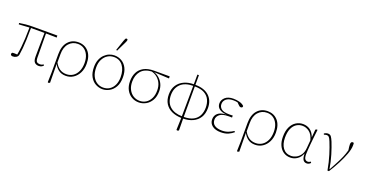

<svg xmlns="http://www.w3.org/2000/svg" viewBox="-39 -1638 5159 2703"><g transform="rotate(20 2540.5 -286.5)"><path d="M20 -442 17 -462Q61 -470 112.5 -475Q164 -480 227 -480H584L585 -450L424 -453L427 -91Q428 -45 444 -30.5Q460 -16 488 -16Q508 -16 520.5 -21Q533 -26 543 -33L551 -17Q542 -7 524.5 2.5Q507 12 482 12Q443 12 420 -11.5Q397 -35 397 -96Q397 -171 398.5 -262Q400 -353 401 -453H199Q199 -350 196 -276.5Q193 -203 188 -148.5Q183 -94 175 -46Q170 -18 147 -3.5Q124 11 93 11Q77 11 68.5 3.5Q60 -4 60 -14Q60 -29 74 -37Q90 -38 107.5 -38Q125 -38 145 -36Q156 -95 162.5 -154.5Q169 -214 172.5 -285.5Q176 -357 177 -452Z M715 -249V-124Q744 -71 786 -41.5Q828 -12 887 -12Q943 -12 985.5 -40.5Q1028 -69 1052.5 -121.5Q1077 -174 1077 -247Q1077 -316 1053.5 -366Q1030 -416 990 -442.5Q950 -469 898 -469Q818 -469 766.5 -411Q715 -353 715 -249ZM682 183 686 33V-238Q686 -360 744.5 -426.5Q803 -493 898 -493Q991 -493 1049.5 -428.5Q1108 -364 1108 -247Q1108 -169 1078.5 -110.5Q1049 -52 999.5 -19.5Q950 13 888 13Q822 13 778.5 -20Q735 -53 712 -102L715 180L691 189Z M1437 13Q1382 13 1332.5 -14Q1283 -41 1251.5 -97.5Q1220 -154 1220 -242Q1220 -305 1239 -352Q1258 -399 1290 -430.5Q1322 -462 1360.5 -477.5Q1399 -493 1437 -493Q1498 -493 1547 -464Q1596 -435 1624.5 -379.5Q1653 -324 1653 -242Q1653 -154 1620.5 -97.5Q1588 -41 1538 -14Q1488 13 1437 13ZM1437 -12Q1493 -12 1534.5 -39.5Q1576 -67 1599 -117Q1622 -167 1622 -233Q1622 -340 1573 -404.5Q1524 -469 1439 -469Q1387 -469 1344.5 -442.5Q1302 -416 1276.5 -366.5Q1251 -317 1251 -248Q1251 -167 1277.5 -115Q1304 -63 1346.5 -37.5Q1389 -12 1437 -12ZM1432 -574 1485 -730Q1493 -753 1499 -763Q1505 -773 1515 -773Q1533 -773 1533 -756Q1533 -745 1517 -712L1447 -568Z M1980 13Q1921 13 1872 -16Q1823 -45 1794 -99Q1765 -153 1765 -228Q1765 -302 1793.5 -359Q1822 -416 1881.5 -448.5Q1941 -481 2034 -481H2267L2268 -450L2040 -462H2039Q2083 -449 2119.5 -417Q2156 -385 2178 -338.5Q2200 -292 2200 -234Q2200 -152 2168 -97Q2136 -42 2085.5 -14.5Q2035 13 1980 13ZM1796 -231Q1796 -164 1821.5 -114.5Q1847 -65 1890 -38.5Q1933 -12 1986 -12Q2037 -12 2078.5 -38Q2120 -64 2145 -113.5Q2170 -163 2170 -233Q2170 -296 2147 -343Q2124 -390 2086 -420Q2048 -450 2003 -459Q1899 -452 1847.5 -390.5Q1796 -329 1796 -231Z M2373 -240Q2373 -131 2439 -72.5Q2505 -14 2620 -12L2624 -469Q2500 -468 2436.5 -406Q2373 -344 2373 -240ZM2895 -241Q2895 -305 2871 -356.5Q2847 -408 2792.5 -438.5Q2738 -469 2648 -469V-12Q2737 -13 2791 -42.5Q2845 -72 2870 -123.5Q2895 -175 2895 -241ZM2614 193 2620 13Q2539 11 2476 -17.5Q2413 -46 2377.5 -102Q2342 -158 2342 -239Q2342 -322 2379.5 -378.5Q2417 -435 2481 -464Q2545 -493 2624 -493L2625 -638H2648V-493Q2782 -492 2854 -425.5Q2926 -359 2926 -246Q2926 -160 2890 -103Q2854 -46 2791 -17Q2728 12 2648 13L2650 191L2625 200Z M3209 13Q3128 13 3081.5 -23Q3035 -59 3035 -119Q3035 -176 3075.5 -210.5Q3116 -245 3200 -249Q3129 -254 3091.5 -284Q3054 -314 3054 -363Q3054 -416 3097 -454.5Q3140 -493 3220 -493Q3267 -493 3311.5 -481Q3356 -469 3381 -443Q3384 -429 3376 -421.5Q3368 -414 3357 -414Q3345 -414 3336.5 -419.5Q3328 -425 3319 -435L3290 -464Q3261 -471 3226 -471Q3156 -471 3120 -441Q3084 -411 3084 -365Q3084 -321 3118.5 -293Q3153 -265 3235 -265Q3247 -265 3260 -265Q3273 -265 3290 -266V-236Q3274 -237 3262.5 -237Q3251 -237 3241 -237Q3149 -237 3108 -204.5Q3067 -172 3067 -125Q3067 -70 3107 -42.5Q3147 -15 3219 -15Q3269 -15 3312 -32Q3355 -49 3387 -71L3399 -57Q3368 -29 3322.5 -8Q3277 13 3209 13Z M3550 -249V-124Q3579 -71 3621 -41.5Q3663 -12 3722 -12Q3778 -12 3820.5 -40.5Q3863 -69 3887.5 -121.5Q3912 -174 3912 -247Q3912 -316 3888.5 -366Q3865 -416 3825 -442.5Q3785 -469 3733 -469Q3653 -469 3601.5 -411Q3550 -353 3550 -249ZM3517 183 3521 33V-238Q3521 -360 3579.5 -426.5Q3638 -493 3733 -493Q3826 -493 3884.5 -428.5Q3943 -364 3943 -247Q3943 -169 3913.5 -110.5Q3884 -52 3834.5 -19.5Q3785 13 3723 13Q3657 13 3613.5 -20Q3570 -53 3547 -102L3550 180L3526 189Z M4087 -228Q4087 -130 4130.5 -71.5Q4174 -13 4253 -13Q4289 -13 4327 -31Q4365 -49 4393 -89Q4421 -129 4426 -194L4436 -312Q4414 -396 4366 -431.5Q4318 -467 4263 -467Q4214 -467 4174 -441Q4134 -415 4110.5 -362.5Q4087 -310 4087 -228ZM4251 13Q4194 13 4149.5 -16Q4105 -45 4080 -99.5Q4055 -154 4055 -229Q4055 -317 4083.5 -375.5Q4112 -434 4159.5 -463.5Q4207 -493 4262 -493Q4324 -493 4369.5 -460.5Q4415 -428 4440 -359V-360L4450 -478L4472 -488L4480 -483Q4474 -429 4467.5 -372.5Q4461 -316 4456.5 -264.5Q4452 -213 4449 -172.5Q4446 -132 4446 -110Q4446 -55 4462 -36Q4478 -17 4502 -17Q4516 -17 4525 -21.5Q4534 -26 4544 -33L4555 -17Q4545 -5 4530.5 3Q4516 11 4497 11Q4461 11 4442.5 -16Q4424 -43 4423 -107H4421Q4399 -50 4353 -18.5Q4307 13 4251 13Z M4808 6Q4786 -116 4755 -215.5Q4724 -315 4694 -388Q4675 -435 4661.5 -448Q4648 -461 4630 -461Q4617 -461 4606 -457.5Q4595 -454 4588 -451L4581 -467Q4591 -475 4606.5 -481Q4622 -487 4638 -487Q4670 -487 4686.5 -464.5Q4703 -442 4722 -396Q4751 -324 4781 -225.5Q4811 -127 4828 -20L4853 -64Q4880 -115 4904 -160Q4928 -205 4949 -254Q4970 -303 4987 -363Q4978 -420 4978 -449Q4978 -491 5007 -491Q5019 -491 5023 -485Q5025 -477 5025 -467Q5025 -457 5025 -449Q5025 -395 4997.5 -319.5Q4970 -244 4926 -159.5Q4882 -75 4830 6Z"/></g></svg>

Font: Source Serif 4 SmText ExtraLight
Style: Regular
Weight: 200
Designer: Frank Grießhammer
Foundry: Adobe
Version: Version 4.005;hotconv 1.1.0;makeotfexe 2.6.0